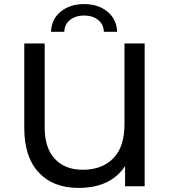

<svg xmlns="http://www.w3.org/2000/svg" viewBox="-20 -913 834 941"><path d="M689 -700H590V-303C590 -229.7 571.7 -174.3 535 -137C498.3 -99.7 448.7 -81 386 -81C328 -81 282.3 -98.7 249 -134C215.7 -169.3 199 -220.7 199 -288V-700H99V-285C99 -191 122.5 -118.7 169.5 -68C216.5 -17.3 281.7 8 365 8C469.7 8 545.7 -27.7 593 -99V0H689ZM277.5 -856C247.2 -831.3 231.3 -798.3 230 -757H295C295.7 -781.7 305.2 -801.2 323.5 -815.5C341.8 -829.8 364.7 -837 392 -837C419.3 -837 442.2 -829.8 460.5 -815.5C478.8 -801.2 488.3 -781.7 489 -757H554C552.7 -798.3 536.8 -831.3 506.5 -856C476.2 -880.7 438 -893 392 -893C346 -893 307.8 -880.7 277.5 -856Z"/></svg>

Font: ICO Headline
Style: Regular
Weight: 500
Designer: Julieta Ulanovsky
Foundry: Julieta Ulanovsky
Version: Version 7.200